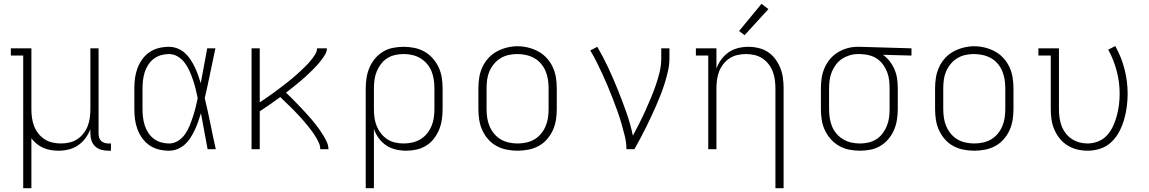

<svg xmlns="http://www.w3.org/2000/svg" viewBox="-20 -784 6040 1009"><path d="M102 205V-492H37V-530H145V-210Q145 -188 148 -165.5Q151 -143 159 -122Q167 -101 181 -83Q195 -65 214 -52.5Q233 -40 255.5 -35Q278 -30 300 -30Q322 -30 344.5 -35Q367 -40 386 -52.5Q405 -65 419 -83Q433 -101 441 -122Q449 -143 452 -165.5Q455 -188 455 -210V-530H498V-82Q498 -71 501 -61Q504 -51 511 -44Q518 -37 528.5 -33.5Q539 -30 549 -30H563V8H549Q530 8 512 3Q494 -2 480.5 -14.5Q467 -27 461 -45Q455 -63 455 -82V-106Q446 -81 429.5 -58.5Q413 -36 390.5 -20.5Q368 -5 341 1.5Q314 8 287 8Q266 8 246 4.5Q226 1 207.5 -7Q189 -15 173 -28Q157 -41 145 -57V205Z M868 8Q841 8 814.5 1.5Q788 -5 766 -20Q744 -35 728 -57Q712 -79 702.5 -104.5Q693 -130 689.5 -156.5Q686 -183 686 -210V-320Q686 -347 689.5 -373.5Q693 -400 702.5 -425.5Q712 -451 728 -473Q744 -495 766 -510Q788 -525 814.5 -531.5Q841 -538 868 -538Q891 -538 912.5 -529.5Q934 -521 951 -506Q968 -491 980.5 -472Q993 -453 1003 -432.5Q1013 -412 1020.5 -390.5Q1028 -369 1035 -347Q1044 -393 1052 -438.5Q1060 -484 1069 -530H1112Q1098 -465 1084.5 -399Q1071 -333 1056 -268Q1072 -202 1085.5 -134.5Q1099 -67 1114 0H1071Q1062 -47 1053.5 -94.5Q1045 -142 1036 -189Q1029 -167 1021.5 -145Q1014 -123 1004 -102Q994 -81 981.5 -61Q969 -41 952 -25.5Q935 -10 913.5 -1Q892 8 868 8ZM868 -30Q894 -30 916 -44Q938 -58 952.5 -79Q967 -100 976.5 -123.5Q986 -147 994 -171Q1002 -195 1008 -219.5Q1014 -244 1019 -268Q1014 -293 1008 -317Q1002 -341 994 -364.5Q986 -388 976 -410.5Q966 -433 951.5 -453Q937 -473 915 -486.5Q893 -500 868 -500Q847 -500 826 -494Q805 -488 788 -475Q771 -462 759 -443.5Q747 -425 740.5 -404.5Q734 -384 731.5 -362.5Q729 -341 729 -320V-210Q729 -189 731.5 -167.5Q734 -146 740.5 -125.5Q747 -105 759 -86.5Q771 -68 788 -55Q805 -42 826 -36Q847 -30 868 -30Z M1302 0V-530H1345V-246Q1357 -254 1369.5 -262.5Q1382 -271 1394.5 -280Q1407 -289 1419 -297.5Q1431 -306 1443 -315Q1455 -324 1467 -333.5Q1479 -343 1491 -352Q1503 -361 1514.5 -371Q1526 -381 1537 -390.5Q1548 -400 1559 -410.5Q1570 -421 1581 -431.5Q1592 -442 1602 -453Q1612 -464 1621 -476Q1630 -488 1638 -501.5Q1646 -515 1646 -530H1698Q1698 -514 1689.5 -499.5Q1681 -485 1671.5 -472Q1662 -459 1651.5 -447Q1641 -435 1629.5 -423.5Q1618 -412 1606.5 -401Q1595 -390 1583 -379Q1571 -368 1558.5 -357.5Q1546 -347 1533.5 -337Q1521 -327 1508.5 -317Q1496 -307 1483 -297Q1497 -284 1510.5 -270.5Q1524 -257 1537 -243.5Q1550 -230 1563 -216.5Q1576 -203 1588.5 -189Q1601 -175 1613.5 -161Q1626 -147 1637.5 -132Q1649 -117 1660 -101.5Q1671 -86 1680.5 -70Q1690 -54 1698 -36.5Q1706 -19 1706 0H1663Q1663 -18 1655.5 -34Q1648 -50 1639 -65Q1630 -80 1619.5 -94Q1609 -108 1598 -122Q1587 -136 1575.5 -149Q1564 -162 1552 -175Q1540 -188 1528 -200.5Q1516 -213 1503.5 -225Q1491 -237 1478 -249.5Q1465 -262 1453 -274Q1426 -254 1399 -235.5Q1372 -217 1345 -199V0Z M1902 205V-320Q1902 -348 1906.5 -376Q1911 -404 1922 -429.5Q1933 -455 1951 -476.5Q1969 -498 1993 -512.5Q2017 -527 2045 -532.5Q2073 -538 2101 -538Q2129 -538 2157 -532.5Q2185 -527 2210 -513Q2235 -499 2254 -477.5Q2273 -456 2285 -430.5Q2297 -405 2301.5 -376.5Q2306 -348 2306 -320V-210Q2306 -183 2302 -155.5Q2298 -128 2287.5 -102.5Q2277 -77 2260 -55Q2243 -33 2219.5 -18.5Q2196 -4 2169 2Q2142 8 2114 8Q2087 8 2059.5 1.5Q2032 -5 2009.5 -20Q1987 -35 1970.5 -57.5Q1954 -80 1945 -106V205ZM2101 -30Q2124 -30 2146.5 -35Q2169 -40 2189 -52Q2209 -64 2223.5 -81.5Q2238 -99 2247 -120Q2256 -141 2259.5 -164Q2263 -187 2263 -210V-320Q2263 -343 2259.5 -366Q2256 -389 2247.5 -410Q2239 -431 2224 -448.5Q2209 -466 2189 -478Q2169 -490 2146.5 -495Q2124 -500 2101 -500Q2078 -500 2056 -495Q2034 -490 2015 -478Q1996 -466 1982 -447.5Q1968 -429 1959.5 -408Q1951 -387 1948 -365Q1945 -343 1945 -320V-210Q1945 -187 1948 -165Q1951 -143 1959.5 -122Q1968 -101 1982 -83Q1996 -65 2015 -52.5Q2034 -40 2056 -35Q2078 -30 2101 -30Z M2700 8Q2672 8 2643.5 2.5Q2615 -3 2590 -16.5Q2565 -30 2546 -51.5Q2527 -73 2515 -99Q2503 -125 2498.5 -153.5Q2494 -182 2494 -210V-320Q2494 -348 2498.5 -376.5Q2503 -405 2515 -431Q2527 -457 2546.5 -478.5Q2566 -500 2591 -513.5Q2616 -527 2644 -534Q2672 -541 2700 -541Q2728 -541 2756 -534Q2784 -527 2809 -513.5Q2834 -500 2853.5 -478.5Q2873 -457 2885 -431Q2897 -405 2901.5 -376.5Q2906 -348 2906 -320V-210Q2906 -182 2901.5 -153.5Q2897 -125 2885 -99Q2873 -73 2854 -51.5Q2835 -30 2810 -16.5Q2785 -3 2756.5 2.5Q2728 8 2700 8ZM2700 -30Q2723 -30 2746 -35Q2769 -40 2788.5 -51.5Q2808 -63 2823 -81Q2838 -99 2847 -120Q2856 -141 2859.5 -164Q2863 -187 2863 -210V-320Q2863 -343 2859.5 -366Q2856 -389 2847 -410.5Q2838 -432 2822.5 -450Q2807 -468 2787 -479Q2767 -490 2744 -495Q2721 -500 2698 -500Q2675 -500 2652.5 -495Q2630 -490 2610.5 -478Q2591 -466 2576 -448Q2561 -430 2552 -409Q2543 -388 2540 -365.5Q2537 -343 2537 -320V-210Q2537 -187 2540.5 -164Q2544 -141 2553 -120Q2562 -99 2577 -81Q2592 -63 2611.5 -51.5Q2631 -40 2654 -35Q2677 -30 2700 -30Z M3272 0Q3272 -35 3263.5 -69Q3255 -103 3245.5 -136Q3236 -169 3224 -202Q3212 -235 3199.5 -267.5Q3187 -300 3173.5 -332Q3160 -364 3145.5 -395.5Q3131 -427 3115.5 -458Q3100 -489 3082 -519L3119 -538Q3151 -483 3177.5 -426Q3204 -369 3227.5 -310.5Q3251 -252 3272 -192.5Q3293 -133 3306 -71Q3323 -103 3339.5 -135.5Q3356 -168 3371 -201Q3386 -234 3400 -267.5Q3414 -301 3426 -335.5Q3438 -370 3446.5 -405.5Q3455 -441 3455 -477V-530H3498V-477Q3498 -445 3491 -413.5Q3484 -382 3474.5 -351Q3465 -320 3453.5 -290Q3442 -260 3429 -230.5Q3416 -201 3402.5 -172Q3389 -143 3374.5 -114Q3360 -85 3345 -56.5Q3330 -28 3314 0Z M4055 205V-320Q4055 -342 4052 -364.5Q4049 -387 4041 -408Q4033 -429 4019 -447Q4005 -465 3986 -477.5Q3967 -490 3944.5 -495Q3922 -500 3900 -500Q3878 -500 3855.5 -495Q3833 -490 3814 -477.5Q3795 -465 3781 -447Q3767 -429 3759 -408Q3751 -387 3748 -364.5Q3745 -342 3745 -320V0H3702V-492H3637V-530H3745V-424Q3754 -449 3770.5 -471.5Q3787 -494 3809.5 -509.5Q3832 -525 3859 -531.5Q3886 -538 3913 -538Q3940 -538 3967 -531.5Q3994 -525 4016.5 -510Q4039 -495 4055 -473Q4071 -451 4081 -426Q4091 -401 4094.5 -374Q4098 -347 4098 -320V205ZM3893 -599 3864 -621 3982 -764 4018 -736Z M4499 8Q4471 8 4443 2.5Q4415 -3 4390 -17Q4365 -31 4346 -52.5Q4327 -74 4315 -99.5Q4303 -125 4298.5 -153.5Q4294 -182 4294 -210V-320Q4294 -347 4298 -374Q4302 -401 4313 -426.5Q4324 -452 4341.5 -473Q4359 -494 4382.5 -508.5Q4406 -523 4432.5 -530.5Q4459 -538 4486 -538Q4489 -538 4492.5 -538Q4496 -538 4500 -538L4770 -530V-492L4620 -496Q4640 -482 4655.5 -462Q4671 -442 4681 -418.5Q4691 -395 4694.5 -370Q4698 -345 4698 -320V-210Q4698 -182 4693.5 -154Q4689 -126 4678 -100.5Q4667 -75 4649 -53.5Q4631 -32 4607 -17.5Q4583 -3 4555 2.5Q4527 8 4499 8ZM4499 -30Q4522 -30 4544 -35Q4566 -40 4585 -52Q4604 -64 4618 -82.5Q4632 -101 4640.5 -122Q4649 -143 4652 -165Q4655 -187 4655 -210V-320Q4655 -341 4652.5 -362.5Q4650 -384 4642.5 -404Q4635 -424 4622.5 -442Q4610 -460 4593 -472.5Q4576 -485 4555.5 -491.5Q4535 -498 4513 -499L4500 -500Q4497 -500 4494.5 -500Q4492 -500 4489 -500Q4467 -500 4445.5 -493.5Q4424 -487 4405.5 -475Q4387 -463 4373.5 -445Q4360 -427 4351.5 -406.5Q4343 -386 4340 -364Q4337 -342 4337 -320V-210Q4337 -187 4340.5 -164Q4344 -141 4352.5 -120Q4361 -99 4376 -81.5Q4391 -64 4411 -52Q4431 -40 4453.5 -35Q4476 -30 4499 -30Z M5100 8Q5072 8 5043.5 2.5Q5015 -3 4990 -16.5Q4965 -30 4946 -51.5Q4927 -73 4915 -99Q4903 -125 4898.5 -153.5Q4894 -182 4894 -210V-320Q4894 -348 4898.5 -376.5Q4903 -405 4915 -431Q4927 -457 4946.5 -478.5Q4966 -500 4991 -513.5Q5016 -527 5044 -534Q5072 -541 5100 -541Q5128 -541 5156 -534Q5184 -527 5209 -513.5Q5234 -500 5253.5 -478.5Q5273 -457 5285 -431Q5297 -405 5301.5 -376.5Q5306 -348 5306 -320V-210Q5306 -182 5301.5 -153.5Q5297 -125 5285 -99Q5273 -73 5254 -51.5Q5235 -30 5210 -16.5Q5185 -3 5156.5 2.5Q5128 8 5100 8ZM5100 -30Q5123 -30 5146 -35Q5169 -40 5188.5 -51.5Q5208 -63 5223 -81Q5238 -99 5247 -120Q5256 -141 5259.5 -164Q5263 -187 5263 -210V-320Q5263 -343 5259.5 -366Q5256 -389 5247 -410.5Q5238 -432 5222.5 -450Q5207 -468 5187 -479Q5167 -490 5144 -495Q5121 -500 5098 -500Q5075 -500 5052.5 -495Q5030 -490 5010.5 -478Q4991 -466 4976 -448Q4961 -430 4952 -409Q4943 -388 4940 -365.5Q4937 -343 4937 -320V-210Q4937 -187 4940.5 -164Q4944 -141 4953 -120Q4962 -99 4977 -81Q4992 -63 5011.5 -51.5Q5031 -40 5054 -35Q5077 -30 5100 -30Z M5696 8Q5668 8 5641 1.5Q5614 -5 5590.5 -19.5Q5567 -34 5549.5 -55.5Q5532 -77 5521 -102.5Q5510 -128 5506 -155Q5502 -182 5502 -210V-492H5437V-530H5545V-210Q5545 -188 5548 -166Q5551 -144 5558.5 -123.5Q5566 -103 5579.5 -85Q5593 -67 5611.5 -54.5Q5630 -42 5651.5 -36Q5673 -30 5695 -30Q5724 -30 5751.5 -41Q5779 -52 5798.5 -74Q5818 -96 5830 -122.5Q5842 -149 5849.5 -177Q5857 -205 5860.5 -234Q5864 -263 5864 -292Q5864 -352 5848.5 -411Q5833 -470 5804 -523L5841 -542Q5873 -485 5889.5 -421Q5906 -357 5906 -291Q5906 -257 5901.5 -223Q5897 -189 5887.5 -156Q5878 -123 5862 -92.5Q5846 -62 5821 -38Q5796 -14 5763 -3Q5730 8 5696 8Z"/></svg>

Font: Iosevka Curly Slab XLtEx
Style: Regular
Weight: 200
Width: 7
Monospace: yes
Designer: Belleve Invis
Foundry: Belleve Invis
Version: Version 11.1.0; ttfautohint (v1.8.3)